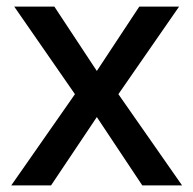

<svg xmlns="http://www.w3.org/2000/svg" viewBox="-20 -559 583 579"><path d="M206 -275 14 0H134L272 -206L409 0H529L337 -275L520 -539H400L272 -345L144 -539H23Z"/></svg>

Font: Noto Sans Bassa Vah Medium
Style: Regular
Weight: 500
Designer: Monotype Design Team
Foundry: Monotype Imaging Inc.
Version: Version 2.002